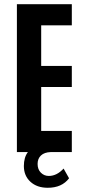

<svg xmlns="http://www.w3.org/2000/svg" viewBox="-20 -720 408 909"><path d="M60 -700H320V-600H175V-408H320V-308H175V-100H320V0H220Q190 1 174 16Q158 31 158 56Q158 82 173.5 97.5Q189 113 211 113Q249 113 281 78L307 124Q273 169 206 169Q155 169 124 140.5Q93 112 93 66Q93 25 112 0H60Z"/></svg>

Font: Gully ECD Medium
Style: Regular
Weight: 500
Width: 2
Designer: jaikishan Patel
Foundry: MagicType
Version: Version 1.000;Glyphs 3.2 (3242)